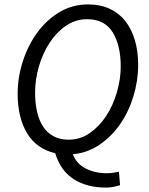

<svg xmlns="http://www.w3.org/2000/svg" viewBox="-20 -688 673 870"><path d="M139 -269Q139 -221 148 -181.5Q157 -142 175.5 -114Q194 -86 223 -70.5Q252 -55 291 -55Q344 -55 387.5 -85.5Q431 -116 462 -164Q493 -212 510 -271Q527 -330 527 -387Q527 -484 490 -542.5Q453 -601 375 -601Q322 -601 278.5 -571Q235 -541 204 -493Q173 -445 156 -386Q139 -327 139 -269ZM524 151Q491 162 459 162Q375 162 315 124.5Q255 87 230 6Q146 -13 103 -84Q60 -155 60 -263Q60 -338 83.5 -410.5Q107 -483 149 -540.5Q191 -598 249.5 -633Q308 -668 379 -668Q434 -668 476.5 -648.5Q519 -629 547.5 -593Q576 -557 591 -506.5Q606 -456 606 -394Q606 -322 584.5 -251.5Q563 -181 524 -125Q485 -69 430.5 -32Q376 5 310 11Q327 55 369 76Q411 97 464 97Q479 97 492 95Q505 93 519 90Z"/></svg>

Font: mr_Source Sans Pro
Style: Italic
Weight: 400
Italic angle: -11°
Designer: Paul D. Hunt
Foundry: Adobe Systems Incorporated
Version: Version 1.036;July 10, 2024;FontCreator 11.5.0.2430 64-bit